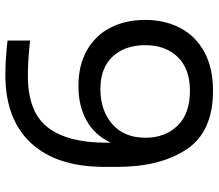

<svg xmlns="http://www.w3.org/2000/svg" viewBox="-68 -708 796 699"><g transform="rotate(-90 329.5 -358.0)"><path d="M72 -328V-376Q72 -549 158.5 -642.5Q245 -736 407 -736Q463 -736 532 -728V-646Q462 -654 403 -654Q272 -654 216 -582Q160 -510 160 -369V-352Q187 -410 240 -440Q293 -470 366 -470Q442 -470 496.5 -439Q551 -408 579 -353Q607 -298 607 -227Q607 -155 577.5 -99Q548 -43 490 -11.5Q432 20 349 20Q200 20 136 -76Q72 -172 72 -328ZM515 -227Q515 -301 473.5 -345.5Q432 -390 356 -390Q277 -390 227.5 -346.5Q178 -303 178 -226Q178 -155 221.5 -109.5Q265 -64 349 -64Q429 -64 472 -108.5Q515 -153 515 -227Z"/></g></svg>

Font: Sora-SIA
Style: Regular
Weight: 400
Designer: Jonathan Barnbrook, Julián Moncada
Foundry: Barnbrook Fonts
Version: Version 2.000